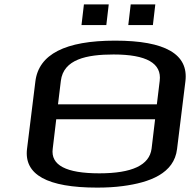

<svg xmlns="http://www.w3.org/2000/svg" viewBox="-20 -844 889 874"><path d="M824 -474C839 -597 733 -659 504 -659C277 -659 156 -597 141 -473L103 -166C89 -49 195 10 422 10C463 10 502 8 539 3C661 -13 773 -54 786 -166ZM670 -167C660 -92 581 -55 432 -55C281 -55 210 -92 220 -167L236 -301H686ZM497 -596C647 -596 717 -556 707 -476L694 -369H244L257 -476C269 -574 374 -596 497 -596ZM464 -730 475 -824H362L351 -730ZM676 -730 687 -824H575L564 -730Z"/></svg>

Font: Gamestation Extended
Style: Italic
Weight: 400
Width: 7
Designer: Jonas Hecksher
Foundry: Jonas Hecksher, Playtypeª, e-types AS
Version: Version 1.003